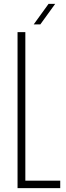

<svg xmlns="http://www.w3.org/2000/svg" viewBox="-20 -965 338 985"><path d="M70 0V-800H110V-38H289V0ZM153 -840 229 -945H263L187 -840Z"/></svg>

Font: Big Shoulders Text Thin Thin
Style: Regular
Weight: 250
Version: Version 2.002